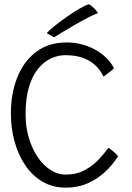

<svg xmlns="http://www.w3.org/2000/svg" viewBox="-20 -858 608 882"><path d="M522.5 -140Q497.5 -101 462.8 -68.5Q428 -36 383 -16Q338 4 281.5 4Q223 4 176.2 -23Q129.5 -50 97 -97.5Q64.5 -145 47.2 -206.5Q30 -268 30 -337Q30 -427.5 59 -501.5Q88 -575.5 145.2 -619.2Q202.5 -663 286 -663Q356 -663 415.5 -630.8Q475 -598.5 503.5 -545Q499 -539.5 489.8 -532Q480.5 -524.5 471.2 -517.5Q462 -510.5 455.5 -506.5Q451 -515.5 440.5 -531.8Q430 -548 410.5 -564.5Q391 -581 358.8 -592.8Q326.5 -604.5 278.5 -604.5Q247.5 -604.5 215.5 -590.2Q183.5 -576 156.8 -544.5Q130 -513 113.8 -460.8Q97.5 -408.5 97.5 -333Q97.5 -274 112.8 -223.5Q128 -173 154 -135.2Q180 -97.5 212.8 -76.8Q245.5 -56 280.5 -56Q332 -56 370.2 -77Q408.5 -98 435 -127Q461.5 -156 478 -179Q484 -176 493.2 -168.5Q502.5 -161 510.8 -153Q519 -145 522.5 -140ZM388 -838.5Q397 -834.5 406 -826.2Q415 -818 421.5 -810.2Q428 -802.5 430 -797.5Q416 -793.5 387 -778.5Q358 -763.5 324.8 -744.5Q291.5 -725.5 264.8 -709Q238 -692.5 228 -686.5L194.5 -706Q206.5 -719 232.2 -739.8Q258 -760.5 288.5 -781.8Q319 -803 346.2 -818.8Q373.5 -834.5 388 -838.5Z"/></svg>

Font: Grandstander Thin ExtraLight
Style: Regular
Weight: 250
Version: Version 1.200